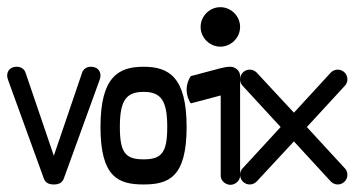

<svg xmlns="http://www.w3.org/2000/svg" viewBox="-20 -354 988 535"><path d="M0 -143C0 -139 1 -135 4 -127L102 143C106 154 114 160 130 160C146 160 154 154 158 143L256 -127C259 -135 260 -139 260 -143C260 -159 249 -168 233 -168C221 -168 212 -161 209 -152L130 80L51 -152C48 -161 39 -168 27 -168C11 -168 0 -159 0 -143Z M314 0C314 -72 330 -98 380 -98C430 -98 446 -72 446 0C446 72 430 90 380 90C330 90 314 72 314 0ZM260 0C260 140 310 160 380 160C450 160 500 140 500 0C500 -140 450 -168 380 -168C310 -168 260 -140 260 0Z M500 -104C500 -88 507 -71 512 -66L595 -88V136C595 150 609 161 622 161C635 161 649 150 649 136V-143C649 -157 635 -168 622 -168C613 -168 602 -166 595 -164L512 -142C507 -137 500 -120 500 -104ZM539 -279C539 -249 564 -224 594 -224C624 -224 649 -249 649 -279C649 -309 624 -334 594 -334C564 -334 539 -309 539 -279Z M649 133C649 148 661 160 676 160C683 160 690 157 695 152L799 40L902 152C907 157 914 160 921 160C936 160 948 148 948 133C948 125 945 119 940 114L835 0L940 -114C945 -119 948 -125 948 -133C948 -148 936 -160 921 -160C914 -160 907 -157 902 -152L799 -40L695 -152C690 -157 683 -160 676 -160C661 -160 649 -148 649 -133C649 -125 652 -119 657 -114L762 0L657 114C652 119 649 125 649 133Z"/></svg>

Font: Ekmelos
Style: Regular
Weight: 500
Designer: Thomas Richter (thomas-richter@aon.at)
Version: Version 2.58